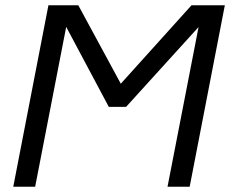

<svg xmlns="http://www.w3.org/2000/svg" viewBox="-20 -708 873 728"><path d="M231 -606 113.3 0H30.3L163.6 -688H276.9L438 -390.6L706.1 -688H832.5L699.2 0H615.2L732.9 -605.5L458 -302.7H392.6Z"/></svg>

Font: Arimo
Style: Italic
Weight: 400
Italic angle: -12°
Designer: Steve Matteson
Foundry: Monotype Imaging Inc.
Version: Version 1.33